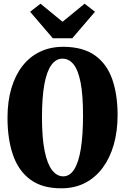

<svg xmlns="http://www.w3.org/2000/svg" viewBox="-20 -1005 674 1036"><path d="M313.5 11Q209.5 12 144.8 -35.2Q80 -82.5 50.2 -168.5Q20.5 -254.5 20.5 -369.5Q20.5 -457.5 41.2 -528Q62 -598.5 101 -648.8Q140 -699 195.8 -725.8Q251.5 -752.5 321.5 -752.5Q428 -752 492.2 -706.2Q556.5 -660.5 585.5 -577.8Q614.5 -495 614.5 -384.5Q614.5 -296.5 593.8 -224.2Q573 -152 534 -99.5Q495 -47 439.5 -18.2Q384 10.5 313.5 11ZM321 -53.5Q356.5 -53.5 380.2 -90.8Q404 -128 416 -201.2Q428 -274.5 428 -383Q428 -493 414.8 -560.2Q401.5 -627.5 376.8 -658Q352 -688.5 317 -688.5Q282 -688.5 257 -654Q232 -619.5 219.2 -549.2Q206.5 -479 206.5 -370.5Q206.5 -261 220.8 -190.8Q235 -120.5 261 -87Q287 -53.5 321 -53.5ZM265 -798.5 142.5 -941.5 198.5 -985 317.5 -887.5 436.5 -985 492.5 -941.5 370 -798.5Z"/></svg>

Font: Merriweather 24pt SemiCondensed Black
Style: Regular
Weight: 900
Width: 4
Designer: Eben Sorkin
Foundry: Eben Sorkin
Version: Version 2.100